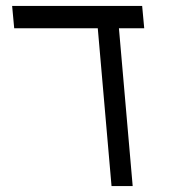

<svg xmlns="http://www.w3.org/2000/svg" viewBox="-20 -629 640 649"><path d="M310.5 -533.5H28L21 -609H460.5L467.5 -533.5H382L428.5 0H357Z"/></svg>

Font: JuliaMono Light
Style: Italic
Weight: 300
Italic angle: -9°
Monospace: yes
Designer: cormullion
Foundry: corm
Version: Version 0.054; ttfautohint (v1.8.4)